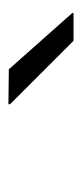

<svg xmlns="http://www.w3.org/2000/svg" viewBox="111 -909 195 457"><g transform="rotate(-90 208.5 -680.5)"><path d="M189 -754V-758L272 -757L406 -606V-603H340Z"/></g></svg>

Font: Nacelle Light
Style: Italic
Weight: 300
Italic angle: -12°
Designer: Sora Sagano
Foundry: Sora Sagano
Version: Version 1.000;FEAKit 1.0